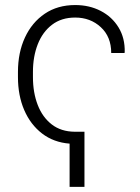

<svg xmlns="http://www.w3.org/2000/svg" viewBox="-20 -558 551 757"><path d="M254.4 178.7V8.3Q191.4 3.4 145.8 -31.7Q100.1 -66.9 75.4 -124.3Q50.8 -181.6 50.8 -253.9V-274.4Q50.8 -350.6 78.4 -410.2Q106 -469.7 156.5 -503.9Q207 -538.1 276.4 -538.1Q332.5 -538.1 377.2 -514.9Q421.9 -491.7 447.5 -449.7Q473.1 -407.7 471.7 -352.1L470.7 -349.1H418.5Q418.5 -413.1 377.4 -450.9Q336.4 -488.8 276.4 -488.8Q222.2 -488.8 185.1 -460.4Q147.9 -432.1 128.9 -383.5Q109.9 -335 109.9 -274.4V-253.9Q109.9 -192.9 128.7 -144.3Q147.5 -95.7 184.1 -67.4Q220.7 -39.1 274.4 -38.6H313V178.7Z"/></svg>

Font: Roboto Slab Light
Style: Regular
Weight: 300
Designer: Google
Version: Version 2.000; ttfautohint (v1.8.1.43-b0c9)